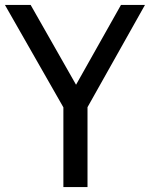

<svg xmlns="http://www.w3.org/2000/svg" viewBox="-41 -760 609 780"><path d="M216.5 0V-367.5L237 -288L-21 -740H83.5L282 -391H254L450.5 -740H548L294 -288L314.5 -366V0Z"/></svg>

Font: Encode Sans SC Condensed Medium
Style: Regular
Weight: 500
Width: 3
Designer: Multiple Designers
Foundry: Impallari Type
Version: Version 3.002